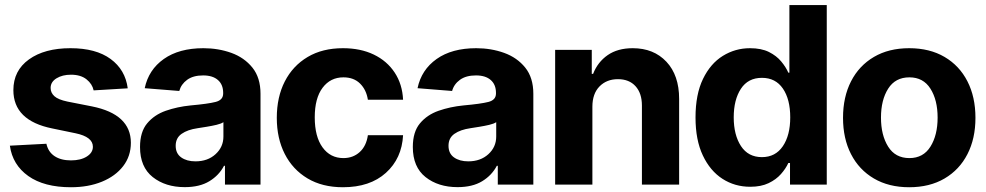

<svg xmlns="http://www.w3.org/2000/svg" viewBox="-20 -748 3995 778"><path d="M497.6 -390.1 359.4 -381.8Q354 -407.7 330.6 -426.5Q307.1 -445.3 267.6 -445.3Q232.9 -445.3 209 -430.7Q185.1 -416 185.1 -391.6Q185.1 -372.1 200.4 -358.2Q215.8 -344.2 253.4 -336.4L352.5 -316.9Q510.3 -285.2 510.3 -169.4Q510.3 -115.2 479 -74.7Q447.8 -34.2 392.8 -11.7Q337.9 10.7 267.6 10.7Q158.7 10.7 94.7 -34.7Q30.8 -80.1 20 -157.7L168 -165.5Q175.3 -132.3 201.2 -115.2Q227.1 -98.1 267.6 -98.1Q307.1 -98.1 331.8 -113.8Q356.4 -129.4 356.4 -153.3Q356.4 -193.4 286.1 -208L191.9 -227.5Q34.2 -259.3 34.2 -382.8Q34.2 -461.9 97.4 -507.3Q160.6 -552.7 265.6 -552.7Q368.7 -552.7 428.2 -509Q487.8 -465.3 497.6 -390.1Z M728.5 10.3Q650.4 10.3 598.9 -30.5Q547.4 -71.3 547.4 -152.3Q547.4 -213.4 576.2 -248Q605 -282.7 651.6 -299.1Q698.2 -315.4 752.4 -320.8Q823.2 -327.1 853.8 -335Q884.3 -342.8 884.3 -369.1V-371.6Q884.3 -405.3 863 -423.8Q841.8 -442.4 803.2 -442.4Q762.7 -442.4 738.3 -424.6Q713.9 -406.7 706.5 -379.4L566.4 -390.6Q582 -465.3 643.8 -509Q705.6 -552.7 804.2 -552.7Q864.7 -552.7 917.5 -533.7Q970.2 -514.6 1002.9 -473.9Q1035.6 -433.1 1035.6 -368.2V0H891.6V-76.2H887.7Q867.7 -37.6 828.4 -13.7Q789.1 10.3 728.5 10.3ZM772 -94.2Q821.8 -94.2 853.5 -123.3Q885.3 -152.3 885.3 -194.8V-252.9Q876 -246.6 857.4 -242.2Q838.9 -237.8 817.9 -234.4Q796.9 -231 780.8 -228.5Q740.2 -222.7 716.1 -205.8Q691.9 -189 691.9 -157.2Q691.9 -126 714.4 -110.1Q736.8 -94.2 772 -94.2Z M1369.6 10.7Q1286.1 10.7 1226.1 -25.1Q1166 -61 1133.8 -124.3Q1101.6 -187.5 1101.6 -270.5Q1101.6 -354.5 1134 -418Q1166.5 -481.4 1226.6 -517.1Q1286.6 -552.7 1369.6 -552.7Q1440.9 -552.7 1494.6 -526.9Q1548.3 -501 1579.3 -453.9Q1610.4 -406.7 1613.3 -343.8H1470.7Q1464.4 -384.3 1439 -409.4Q1413.6 -434.6 1371.6 -434.6Q1318.8 -434.6 1287.1 -392.3Q1255.4 -350.1 1255.4 -272.5Q1255.4 -194.3 1286.9 -150.9Q1318.4 -107.4 1371.6 -107.4Q1410.6 -107.4 1437.5 -131.8Q1464.4 -156.2 1470.7 -200.2H1613.3Q1608.4 -106 1543.7 -47.6Q1479 10.7 1369.6 10.7Z M1834 10.3Q1755.9 10.3 1704.3 -30.5Q1652.8 -71.3 1652.8 -152.3Q1652.8 -213.4 1681.6 -248Q1710.4 -282.7 1757.1 -299.1Q1803.7 -315.4 1857.9 -320.8Q1928.7 -327.1 1959.2 -335Q1989.7 -342.8 1989.7 -369.1V-371.6Q1989.7 -405.3 1968.5 -423.8Q1947.3 -442.4 1908.7 -442.4Q1868.2 -442.4 1843.8 -424.6Q1819.3 -406.7 1812 -379.4L1671.9 -390.6Q1687.5 -465.3 1749.3 -509Q1811 -552.7 1909.7 -552.7Q1970.2 -552.7 2022.9 -533.7Q2075.7 -514.6 2108.4 -473.9Q2141.1 -433.1 2141.1 -368.2V0H1997.1V-76.2H1993.2Q1973.1 -37.6 1933.8 -13.7Q1894.5 10.3 1834 10.3ZM1877.4 -94.2Q1927.2 -94.2 1959 -123.3Q1990.7 -152.3 1990.7 -194.8V-252.9Q1981.4 -246.6 1962.9 -242.2Q1944.3 -237.8 1923.3 -234.4Q1902.3 -231 1886.2 -228.5Q1845.7 -222.7 1821.5 -205.8Q1797.4 -189 1797.4 -157.2Q1797.4 -126 1819.8 -110.1Q1842.3 -94.2 1877.4 -94.2Z M2380.4 -315.4V0H2229.5V-545.9H2377.9V-448.7H2383.3Q2401.9 -496.6 2442.4 -524.7Q2482.9 -552.7 2543.9 -552.7Q2628.9 -552.7 2680.4 -497.8Q2731.9 -442.9 2731.9 -347.2V0H2581.1V-320.3Q2581.1 -370.1 2555.2 -398.7Q2529.3 -427.2 2483.9 -427.2Q2438 -427.2 2409.2 -397.7Q2380.4 -368.2 2380.4 -315.4Z M3020 8.8Q2957.5 8.8 2907.5 -23.4Q2857.4 -55.7 2827.9 -118.2Q2798.3 -180.7 2798.3 -272Q2798.3 -365.7 2828.6 -428.2Q2858.9 -490.7 2909.2 -521.7Q2959.5 -552.7 3019 -552.7Q3064.9 -552.7 3095.7 -537.4Q3126.5 -522 3145.5 -499Q3164.6 -476.1 3174.3 -453.6H3178.7V-727.5H3330.1V0H3181.2V-87.4H3174.3Q3164.1 -64.9 3144.5 -42.7Q3125 -20.5 3094.5 -5.9Q3064 8.8 3020 8.8ZM3067.4 -111.3Q3122.1 -111.3 3152.1 -155.5Q3182.1 -199.7 3182.1 -272.5Q3182.1 -345.7 3152.3 -389.2Q3122.6 -432.6 3067.4 -432.6Q3011.2 -432.6 2982.2 -388.2Q2953.1 -343.8 2953.1 -272.5Q2953.1 -201.2 2982.4 -156.2Q3011.7 -111.3 3067.4 -111.3Z M3664.1 10.7Q3581.5 10.7 3521.2 -24.7Q3460.9 -60.1 3428.5 -123.3Q3396 -186.5 3396 -270.5Q3396 -355 3428.5 -418.5Q3460.9 -481.9 3521.2 -517.3Q3581.5 -552.7 3664.1 -552.7Q3747.1 -552.7 3807.4 -517.3Q3867.7 -481.9 3900.1 -418.5Q3932.6 -355 3932.6 -270.5Q3932.6 -186.5 3900.1 -123.3Q3867.7 -60.1 3807.4 -24.7Q3747.1 10.7 3664.1 10.7ZM3665 -107.4Q3721.2 -107.4 3750.2 -153.8Q3779.3 -200.2 3779.3 -271.5Q3779.3 -342.8 3750.2 -388.7Q3721.2 -434.6 3665 -434.6Q3607.9 -434.6 3578.9 -388.7Q3549.8 -342.8 3549.8 -271.5Q3549.8 -200.2 3578.9 -153.8Q3607.9 -107.4 3665 -107.4Z"/></svg>

Font: Inter Tight
Style: Bold
Weight: 700
Designer: Rasmus Andersson
Foundry: rsms
Version: Version 3.004; ttfautohint (v1.8.4.7-5d5b)